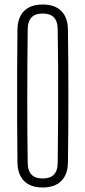

<svg xmlns="http://www.w3.org/2000/svg" viewBox="-20 -826 379 852"><path d="M169.5 6Q115.5 6 86.8 -23Q58 -52 57.5 -106Q56.5 -200.5 56 -300.2Q55.5 -400 56 -499.8Q56.5 -599.5 57.5 -693.5Q58 -748.5 86.8 -777.2Q115.5 -806 169.5 -806Q223 -806 252 -777.2Q281 -748.5 281.5 -693.5Q282.5 -623 283 -548.8Q283.5 -474.5 283.5 -399.5Q283.5 -324.5 283 -250.5Q282.5 -176.5 281.5 -106Q281 -52 252 -23Q223 6 169.5 6ZM169.5 -34Q234.5 -34 236 -100.5Q237.5 -212 238 -318.5Q238.5 -425 238 -521.8Q237.5 -618.5 236 -699Q234.5 -766 169.5 -766Q104.5 -766 103 -699Q102 -618 101.5 -538.2Q101 -458.5 101 -381.8Q101 -305 101.5 -234.2Q102 -163.5 103 -100.5Q104.5 -34 169.5 -34Z"/></svg>

Font: Big Shoulders Display Thin Light
Style: Regular
Weight: 300
Version: Version 2.002